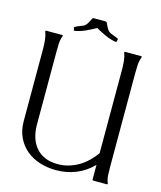

<svg xmlns="http://www.w3.org/2000/svg" viewBox="-106 -773 712 851"><g transform="rotate(15 250.0 -348.0)"><path d="M231 -2Q190.9 -2 155.5 -13.2Q120.1 -24.4 93.8 -46.4Q67.4 -68.4 52 -100.8Q36.6 -133.3 36.6 -175.8V-509.3Q36.6 -526.9 34.4 -547.1Q32.2 -567.4 25.9 -584V-586.9Q26.4 -586.9 27.6 -587.4Q28.8 -587.9 29.3 -587.9H103.5L105 -586.9H106V-584Q99.1 -566.9 98.1 -547.4Q97.2 -527.8 97.2 -509.3V-175.8Q97.2 -143.6 105.5 -116.9Q113.8 -90.3 130.4 -70.8Q147 -51.3 172.1 -40.5Q197.3 -29.8 231 -29.8Q257.3 -29.8 281.2 -36.9Q305.2 -43.9 326.2 -56.4Q347.2 -68.8 365.2 -86.2Q383.3 -103.5 398.4 -124.5V-509.3Q398.4 -526.9 396.5 -547.1Q394.5 -567.4 388.2 -584V-586.9L390.1 -587.9H465.8L467.8 -586.9L468.3 -584Q461.4 -566.4 460.2 -547.1Q459 -527.8 459 -509.3V-78.6Q459 -60.1 460 -40.5Q460.9 -21 468.3 -3.9L467.8 -1L465.8 0H401.4L398.4 -2.9V-71.3Q364.7 -36.6 321.8 -19.3Q278.8 -2 231 -2ZM217.3 -695.8H272.5Q275.9 -695.8 277.1 -694.6Q278.3 -693.4 279.8 -690.4Q287.6 -673.3 292.7 -665.3Q297.9 -657.2 304.4 -653.1Q311 -648.9 320.3 -646Q329.6 -643.1 345.2 -635.7L345.7 -633.8L342.3 -620.1L342.8 -618.2L341.3 -619.6Q316.4 -623 291.3 -634.3Q266.1 -645.5 244.6 -658.2Q222.7 -645.5 198 -634.3Q173.3 -623 147.9 -619.6L147 -618.2L147.5 -620.1L144 -633.8L145 -635.7Q155.3 -641.6 162.6 -644.5Q169.9 -647.5 175.3 -649.4Q180.7 -651.4 184.6 -653.3Q188.5 -655.3 192.4 -659.2Q196.3 -663.1 200.7 -670.4Q205.1 -677.7 211.4 -690.4Q212.4 -692.4 213.6 -694.1Q214.8 -695.8 217.3 -695.8Z"/></g></svg>

Font: CAT Linz
Style: Regular
Weight: 400
Designer: Peter Wiegel
Foundry: Peter Wiegel
Version: Version 1.08